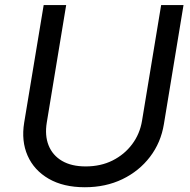

<svg xmlns="http://www.w3.org/2000/svg" viewBox="-20 -748 770 779"><path d="M324.2 11.7Q237.3 11.7 177.7 -22.7Q118.2 -57.1 92 -116.5Q65.9 -175.8 78.1 -250.5L157.2 -727.5H248.5L169.9 -251.5Q161.1 -198.2 177.2 -158Q193.4 -117.7 231.7 -95.2Q270 -72.8 327.6 -72.8Q388.7 -72.8 436.8 -96.9Q484.9 -121.1 516.1 -162.8Q547.4 -204.6 556.2 -257.8L633.8 -727.5H724.6L645 -244.6Q632.8 -169.4 588.6 -111.6Q544.4 -53.7 476.6 -21Q408.7 11.7 324.2 11.7Z"/></svg>

Font: Inter 20pt
Style: Italic
Weight: 400
Italic angle: -9.3988°
Version: Version 4.001;git-66647c0bb